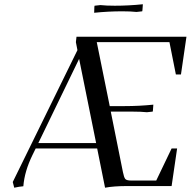

<svg xmlns="http://www.w3.org/2000/svg" viewBox="-20 -875 905 903"><path d="M40 -19 344.2 -639.2 336.9 -676.8 339.8 -702.1H856.9L831.1 -524.9H807.1L776.9 -676.8H435.1L496.1 -376H566.9Q634.8 -376 701.2 -382.8L699.2 -355L698.2 -350.1L670.9 -347.2Q644 -350.1 601.1 -350.1H501L558.1 -65.9Q563 -41 569.1 -33.4Q575.2 -25.9 597.2 -25.9H714.8L787.1 -176.8H813L787.1 0H580.1Q515.1 0 474.1 7.8L437 -176.8H147.9L132.8 -146Q95.2 -69.3 89.8 1Q71.8 2.4 46.9 7.8ZM160.2 -202.1H432.1L352.1 -598.1ZM422.9 -814.9 423.8 -842.8 424.8 -848.1 452.1 -851.1Q479 -848.1 520 -848.1Q585 -848.1 651.9 -855L649.9 -827.1L648.9 -821.8L622.1 -818.8Q595.2 -821.8 555.2 -821.8Q489.3 -821.8 422.9 -814.9Z"/></svg>

Font: Dihjauti
Style: Bold Italic
Weight: 700
Italic angle: -9°
Designer: T. Christopher White
Version: Version 3.0.0